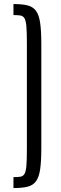

<svg xmlns="http://www.w3.org/2000/svg" viewBox="-20 -891 307 969"><path d="M47.9 58.1V2.9Q69.8 2.9 83.3 0.7Q96.7 -1.5 103.8 -13.7Q110.8 -25.9 113.3 -55.7Q115.7 -85.4 115.7 -141.1V-670.9Q115.7 -726.6 113.3 -756.3Q110.8 -786.1 103.8 -798.3Q96.7 -810.5 83.3 -812.7Q69.8 -814.9 47.9 -814.9V-870.6Q91.3 -870.6 118.9 -863.8Q146.5 -856.9 161.6 -836.4Q176.8 -815.9 182.6 -775.6Q188.5 -735.4 188.5 -668.9V-143.1Q188.5 -76.7 182.6 -36.6Q176.8 3.4 161.6 23.9Q146.5 44.4 118.9 51.3Q91.3 58.1 47.9 58.1Z"/></svg>

Font: Antonio Thin
Style: Regular
Weight: 250
Designer: Vernon Adams
Foundry: Vernon Adams
Version: Version 1.002